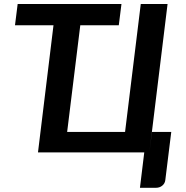

<svg xmlns="http://www.w3.org/2000/svg" viewBox="-20 -742 904 935"><path d="M66 -722.5 53 -619H240.5L165 0H682.5L661.5 172.5H739.5C751.5 172.5 761.8 169 770.2 162C778.8 155 783.7 146 785 135L814 -99.5H720L707.5 0L796 -722.5H665.5L589 -99.5H307L371 -619H558.5L571.5 -722.5Z"/></svg>

Font: Lato
Style: Bold Italic
Weight: 700
Italic angle: -7°
Designer: Lukasz Dziedzic
Foundry: tyPoland Lukasz Dziedzic
Version: Version 2.007; 2014-02-27